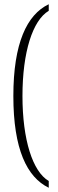

<svg xmlns="http://www.w3.org/2000/svg" viewBox="-20 -768 274 906"><path d="M210 118V86C134 42 86 -109 86 -315C86 -522 134 -672 210 -717V-748C107 -699 43 -564 43 -315C43 -64 107 68 210 118Z"/></svg>

Font: Noto Serif Tamil ExtraCondensed ExtraLight
Style: Regular
Weight: 200
Width: 2
Designer: Indian Type Foundry, Tom Grace, and the Monotype Design Team
Foundry: Monotype Imaging Inc.
Version: Version 2.004